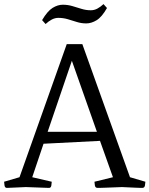

<svg xmlns="http://www.w3.org/2000/svg" viewBox="-33 -915 728 935"><path d="M2 0Q-9 1 -11 -12Q-13 -25 -13 -30L62 -52L292 -700H368L600 -52L675 -30Q675 -25 673 -12.5Q671 0 660 0Q660 0 653.5 0Q647 0 626 -1Q605 -2 561 -4Q507 -2 482 -1Q457 0 449.5 0Q442 0 442 0Q431 0 429 -12Q427 -24 427 -30L517 -52L454 -229L179 -215L124 -52L219 -30Q219 -24 217 -11.5Q215 1 204 0L93 -4ZM199 -273H439L317 -619ZM189 -798 172 -817Q198 -861 223 -876.5Q248 -892 273 -892Q297 -892 319 -885.5Q341 -879 363.5 -872Q386 -865 409 -865Q426 -865 441 -873Q456 -881 471 -895L488 -876Q463 -832 437.5 -816.5Q412 -801 387 -801Q363 -801 341 -808Q319 -815 297 -821.5Q275 -828 251 -828Q235 -828 219.5 -820Q204 -812 189 -798Z"/></svg>

Font: Mate
Style: Regular
Weight: 400
Designer: Eduardo Rodriguez Tunni
Foundry: Eduardo Rodriguez Tunni
Version: Version 1.003; ttfautohint (v1.8.4.7-5d5b);gftools[0.9.24]